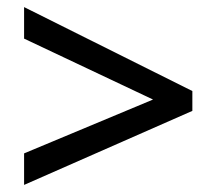

<svg xmlns="http://www.w3.org/2000/svg" viewBox="-20 -633 612 542"><path d="M48 -200 412 -352 48 -524V-613L523 -376V-320L48 -111Z"/></svg>

Font: Noto Sans Armenian Medium
Style: Regular
Weight: 500
Designer: Monotype Design Team
Foundry: Monotype Imaging Inc.
Version: Version 2.007